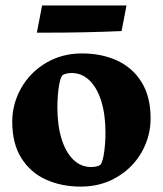

<svg xmlns="http://www.w3.org/2000/svg" viewBox="-20 -672 597 704"><path d="M280.8 -476.1Q351.6 -476.1 408.4 -450.4Q465.3 -424.8 498.8 -371.3Q532.2 -317.9 532.2 -237.8Q532.2 -172.4 499.8 -114.7Q467.3 -57.1 408.7 -22.5Q350.1 12.2 276.4 12.2Q205.6 12.2 148.7 -13.4Q91.8 -39.1 58.3 -92.3Q24.9 -145.5 24.9 -225.6Q24.9 -291 57.4 -348.6Q89.8 -406.2 148.4 -441.2Q207 -476.1 280.8 -476.1ZM350.6 -71.3Q357.9 -84 362.3 -116.9Q366.7 -149.9 366.7 -185.5Q366.7 -252 351.3 -301.3Q335.9 -350.6 307.9 -377.4Q279.8 -404.3 242.7 -404.3Q229 -404.3 219.2 -401.1Q209.5 -397.9 206.5 -392.6Q199.2 -380.4 194.8 -347.4Q190.4 -314.5 190.4 -278.3Q190.4 -211.9 205.8 -162.6Q221.2 -113.3 249 -86.4Q276.9 -59.6 314 -59.6Q328.1 -59.6 337.9 -62.7Q347.7 -65.9 350.6 -71.3ZM134.3 -651.9H443.8L425.8 -558.1Q296.9 -552.2 144.5 -552.2H115.2Z"/></svg>

Font: Vesper Libre Heavy
Style: Regular
Weight: 900
Designer: Robert Keller & Kimya Gandhi
Foundry: Mota Italic
Version: Version 1.058